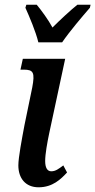

<svg xmlns="http://www.w3.org/2000/svg" viewBox="-20 -786 405 816"><path d="M143 -606H244C277 -654 329 -715 362 -753L365 -766H309C280 -743 235 -701 203 -669C186 -701 156 -742 136 -766H92L88 -753C105 -715 132 -652 143 -606ZM144 10C204 10 239 -25 265 -53L249 -83C229 -68 216 -58 198 -58C181 -58 172 -73 172 -102C172 -131 181 -181 189 -219L257 -536H77L67 -490H81C122 -490 129 -478 117 -414L84 -254C73 -195 58 -117 58 -83C58 -29 88 10 144 10Z"/></svg>

Font: Noto Serif Condensed Semi
Style: Italic
Weight: 600
Width: 3
Italic angle: -12°
Designer: Monotype Design Team
Foundry: Monotype Imaging Inc.
Version: Version 1.901